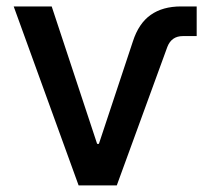

<svg xmlns="http://www.w3.org/2000/svg" viewBox="-20 -562 638 582"><path d="M218.3 0 21.5 -542.5H136.7L274.4 -126H279.8L382.8 -436.5Q400.4 -491.2 436.8 -516.8Q473.1 -542.5 528.8 -542.5H576.2V-452.6H534.2Q500 -452.6 487.3 -419.9L334 0Z"/></svg>

Font: Inter 16pt Medium
Style: Regular
Weight: 500
Version: Version 4.001;git-66647c0bb